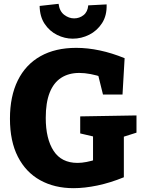

<svg xmlns="http://www.w3.org/2000/svg" viewBox="-20 -970 746 1003"><path d="M364 13Q265 13 190 -28.5Q115 -70 73.5 -151Q32 -232 32 -350Q32 -467 73 -550Q114 -633 191.5 -676.5Q269 -720 378 -720Q438 -720 501.5 -706.5Q565 -693 631 -666L620 -476H518L490 -589L517 -566Q485 -577 453.5 -583Q422 -589 394 -589Q339 -589 299.5 -563.5Q260 -538 239.5 -486Q219 -434 219 -354Q219 -245 260 -182Q301 -119 385 -119Q407 -119 432.5 -124Q458 -129 486 -138L466 -103V-280L493 -251L399 -273V-362L693 -367V-277L611 -251L627 -280V-44Q556 -15 489 -1Q422 13 364 13ZM360 -768Q318 -768 278.5 -787.5Q239 -807 213.5 -845Q188 -883 187 -939L286 -950Q291 -911 315.5 -892.5Q340 -874 367 -874Q395 -874 416.5 -891Q438 -908 441 -942L537 -947Q539 -889 513 -849Q487 -809 446 -788.5Q405 -768 360 -768Z"/></svg>

Font: Bitter Thin ExtraBold
Style: Regular
Weight: 800
Version: Version 3.020